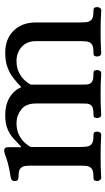

<svg xmlns="http://www.w3.org/2000/svg" viewBox="191 -702 513 936"><g transform="rotate(-90 448.0 -233.5)"><path d="M50 3Q43 3 38.5 -3.5Q34 -10 34 -17Q35 -32 41.5 -33.5Q48 -35 57 -35Q85 -35 95.5 -44.5Q106 -54 107.5 -70Q109 -86 109 -103V-332Q109 -350 107.5 -365.5Q106 -381 96 -390.5Q86 -400 58 -400Q49 -400 41.5 -402.5Q34 -405 34 -420Q34 -435 50 -438Q96 -445 120.5 -452Q145 -459 157.5 -464Q170 -469 180 -470Q188 -471 193.5 -467Q199 -463 199 -451V-388H202Q222 -407 241 -424.5Q260 -442 287 -453.5Q314 -465 356 -465Q405 -465 440 -444.5Q475 -424 491 -388H493Q513 -407 535 -424.5Q557 -442 587 -453.5Q617 -465 659 -465Q727 -465 767 -424Q807 -383 807 -316V-103Q807 -86 808.5 -70Q810 -54 820.5 -44.5Q831 -35 859 -35Q868 -35 874.5 -33.5Q881 -32 882 -17Q882 -10 878 -3.5Q874 3 866 3Q837 1 812.5 0.5Q788 0 761 0Q734 0 710 0.5Q686 1 657 3Q649 3 645 -3.5Q641 -10 641 -17Q642 -32 648.5 -33.5Q655 -35 664 -35Q692 -35 702.5 -44.5Q713 -54 714.5 -70Q716 -86 716 -103V-315Q716 -348 701.5 -369Q687 -390 665 -400Q643 -410 620 -410Q586 -410 562 -397.5Q538 -385 524 -369Q510 -353 504 -341V-103Q504 -86 504.5 -70Q505 -54 514.5 -44.5Q524 -35 552 -35Q562 -35 568 -33.5Q574 -32 575 -17Q575 -10 571 -3.5Q567 3 559 3Q530 1 507 0.5Q484 0 457 0Q431 0 408.5 0.5Q386 1 357 3Q349 3 345 -3.5Q341 -10 341 -17Q342 -32 348 -33.5Q354 -35 364 -35Q392 -35 401.5 -44.5Q411 -54 411.5 -70Q412 -86 412 -103V-315Q412 -365 382 -387.5Q352 -410 317 -410Q282 -410 258 -397.5Q234 -385 220 -369Q206 -353 200 -341V-103Q200 -86 201.5 -70Q203 -54 213.5 -44.5Q224 -35 252 -35Q261 -35 267.5 -33.5Q274 -32 275 -17Q275 -10 271 -3.5Q267 3 259 3Q230 1 205.5 0.5Q181 0 154 0Q127 0 103 0.5Q79 1 50 3Z"/></g></svg>

Font: Alice
Style: Regular
Weight: 400
Designer: Ksenia Yerulevich
Foundry: Cyreal (http://www.cyreal.org/)
Version: Version 2.003; ttfautohint (v1.8.3)